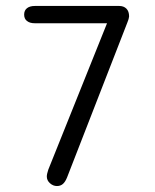

<svg xmlns="http://www.w3.org/2000/svg" viewBox="-20 -616 520 644"><path d="M339 -538 142 -47Q137 -32 137 -24Q137 -11 147.5 -1.5Q158 8 171 8Q183 8 191 1Q199 -6 205 -21L407 -540Q409 -545 410.5 -549.5Q412 -554 413 -561Q413 -578 404 -587Q395 -596 380 -596H97Q80 -596 70.5 -588.5Q61 -581 61 -567Q61 -553 70.5 -545.5Q80 -538 97 -538Z"/></svg>

Font: Beiruti
Style: Regular
Weight: 400
Designer: Arlette Boutros
Foundry: Boutros
Version: Version 1.41